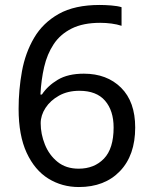

<svg xmlns="http://www.w3.org/2000/svg" viewBox="-20 -744 612 774"><path d="M55 -305Q55 -382 68.5 -456.5Q82 -531 117.5 -591.5Q153 -652 217 -688Q281 -724 382 -724Q403 -724 428.5 -722Q454 -720 470 -715V-640Q452 -646 429.5 -649Q407 -652 384 -652Q315 -652 269 -629Q223 -606 196.5 -566Q170 -526 158 -474Q146 -422 143 -363H149Q172 -398 213 -422.5Q254 -447 318 -447Q411 -447 468 -390.5Q525 -334 525 -230Q525 -118 463.5 -54Q402 10 298 10Q230 10 175 -24Q120 -58 87.5 -128Q55 -198 55 -305ZM297 -64Q360 -64 399 -104.5Q438 -145 438 -230Q438 -298 403.5 -338Q369 -378 300 -378Q253 -378 218 -358.5Q183 -339 163.5 -309Q144 -279 144 -247Q144 -204 161 -161.5Q178 -119 212 -91.5Q246 -64 297 -64Z"/></svg>

Font: Noto Sans Tai Viet
Style: Regular
Weight: 400
Designer: Monotype Design Team
Foundry: Monotype Imaging Inc.
Version: Version 2.003; ttfautohint (v1.8.4.7-5d5b)